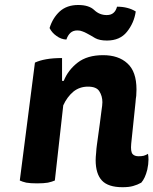

<svg xmlns="http://www.w3.org/2000/svg" viewBox="-20 -742 624 781"><path d="M60.5 -7.8Q70.3 -2.9 86.9 1Q103.5 3.9 130.9 3.9Q158.2 3.9 174.8 1Q192.4 -2.9 203.1 -7.8Q213.9 -109.4 237.3 -313.5Q252.9 -347.7 278.3 -369.1Q303.7 -389.6 337.9 -389.6Q372.1 -389.6 383.8 -371.1Q396.5 -351.6 396.5 -326.2Q396.5 -319.3 395.5 -311.5Q394.5 -304.7 393.6 -297.9Q387.7 -249 374 -151.4Q372.1 -138.7 371.1 -121.1Q369.1 -102.5 369.1 -90.8Q369.1 -35.2 394.5 -7.8Q419.9 19.5 478.5 19.5Q504.9 19.5 521.5 14.6Q539.1 9.8 554.7 1Q570.3 -16.6 579.1 -51.8Q584 -74.2 584 -92.8Q584 -105.5 582 -116.2Q574.2 -111.3 564.5 -108.4Q555.7 -106.4 543.9 -106.4Q527.3 -106.4 519.5 -115.2Q510.7 -125 513.7 -157.2Q519.5 -212.9 531.2 -325.2Q532.2 -340.8 534.2 -352.5Q535.2 -365.2 535.2 -377.9Q535.2 -451.2 498 -484.4Q461.9 -517.6 399.4 -517.6Q335 -517.6 295.9 -487.3Q256.8 -457 239.3 -413.1Q236.3 -413.1 232.4 -413.1Q232.4 -436.5 232.4 -505.9Q195.3 -505.9 168 -501Q140.6 -496.1 122.1 -487.3Q101.6 -327.1 60.5 -7.8ZM294.9 -618.2Q306.6 -618.2 315.4 -614.3Q324.2 -611.3 333 -606.4Q349.6 -597.7 367.2 -586.9Q384.8 -577.1 415 -577.1Q467.8 -577.1 496.1 -612.3Q525.4 -648.4 532.2 -695.3Q516.6 -705.1 497.1 -710Q478.5 -714.8 456.1 -714.8Q451.2 -697.3 441.4 -689.5Q431.6 -680.7 414.1 -680.7Q384.8 -680.7 363.3 -701.2Q341.8 -721.7 297.9 -721.7Q252 -721.7 222.7 -695.3Q194.3 -668.9 181.6 -627.9Q191.4 -608.4 210 -595.7Q228.5 -582 250 -581.1Q255.9 -598.6 266.6 -608.4Q277.3 -618.2 294.9 -618.2Z"/></svg>

Font: cl
Style: Bold Italic
Weight: 400
Designer: Mitja Miklavcic
Version: Version 7.504; 2011; Build 1022